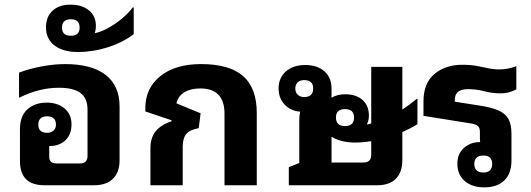

<svg xmlns="http://www.w3.org/2000/svg" viewBox="-20 -798 2289 827"><path d="M172 0Q66 0 66 -104V-241Q66 -299 98.5 -327.5Q131 -356 181 -356Q228 -356 258 -331Q288 -306 288 -262Q288 -218 261.5 -193.5Q235 -169 194 -169H192V-163V-123Q192 -94 223 -94H325Q357 -94 357 -127V-326Q357 -374 327.5 -397Q298 -420 234 -420Q192 -420 151 -410Q110 -400 62 -377V-485Q102 -501 157 -511.5Q212 -522 260 -522Q375 -522 435 -475.5Q495 -429 495 -339V-108Q495 -56 466.5 -28Q438 0 385 0ZM183 -226Q200 -226 210.5 -235.5Q221 -245 221 -261Q221 -297 183 -297Q145 -297 145 -261Q145 -226 183 -226Z M316 -574Q255 -574 219 -599Q178 -628 178 -680Q178 -725 206 -751.5Q234 -778 284 -778Q333 -778 363 -753.5Q393 -729 393 -687Q393 -669 388 -655Q414 -660 444.5 -676.5Q475 -693 503.5 -716.5Q532 -740 552 -766H556V-651Q509 -615 445 -594.5Q381 -574 316 -574ZM285 -644Q323 -644 323 -679Q323 -715 285 -715Q247 -715 247 -679Q247 -644 285 -644Z M628 0V-160Q628 -204 650 -232Q672 -260 719 -276V-280L606 -318V-332Q606 -419 671 -470.5Q736 -522 846 -522Q968 -522 1027 -470.5Q1086 -419 1086 -311V0H947V-308Q947 -417 843 -417Q801 -417 774 -400.5Q747 -384 740 -353L844 -310L836 -246Q797 -239 782 -220.5Q767 -202 767 -166V0Z M1224 0V-78L1269 -96V-279Q1269 -300 1273 -317Q1232 -320 1206 -347.5Q1180 -375 1180 -417Q1180 -463 1211.5 -490.5Q1243 -518 1295 -518Q1347 -518 1377.5 -490.5Q1408 -463 1408 -417V-377Q1433 -392 1466 -392Q1514 -392 1541.5 -367.5Q1569 -343 1569 -300Q1569 -279 1560 -262Q1569 -263 1579 -266V-510H1713V-326Q1746 -348 1776 -373H1778V-263Q1749 -245 1713 -229V-109Q1713 -56 1685 -28Q1657 0 1604 0ZM1290 -380Q1329 -380 1329 -417Q1329 -453 1290 -453Q1273 -453 1262.5 -443.5Q1252 -434 1252 -417Q1252 -400 1262.5 -390Q1273 -380 1290 -380ZM1466 -255Q1505 -255 1505 -292Q1505 -328 1466 -328Q1427 -328 1427 -292Q1427 -255 1466 -255ZM1509 -184Q1481 -184 1455 -190Q1429 -196 1410 -208Q1409 -209 1408 -209V-98H1545Q1579 -98 1579 -131V-190Q1542 -184 1509 -184Z M2066 9Q2013 9 1981.5 -18.5Q1950 -46 1950 -93Q1950 -136 1978.5 -161Q2007 -186 2047 -186H2048Q2047 -194 2047 -203V-231Q2047 -248 2038 -255.5Q2029 -263 2010 -266L1804 -299V-360Q1804 -440 1851.5 -479.5Q1899 -519 1970 -519Q2007 -519 2034 -514Q2061 -509 2083.5 -504Q2106 -499 2131 -499Q2149 -499 2167.5 -502.5Q2186 -506 2204 -513V-413Q2193 -407 2176 -401.5Q2159 -396 2134 -396Q2100 -396 2066 -405Q2032 -414 1995 -414Q1939 -414 1939 -368V-360L2041 -344Q2096 -336 2126.5 -322.5Q2157 -309 2170 -285.5Q2183 -262 2183 -222V-106Q2183 -51 2152.5 -21Q2122 9 2066 9ZM2062 -55Q2100 -55 2100 -92Q2100 -128 2062 -128Q2023 -128 2023 -92Q2023 -55 2062 -55Z"/></svg>

Font: Noto Sans Thai Looped UI
Style: Bold
Weight: 700
Designer: Cadson Demak Team
Foundry: Cadson Demak Co., Ltd.
Version: Version 1.000; ttfautohint (v1.8.4.7-5d5b)